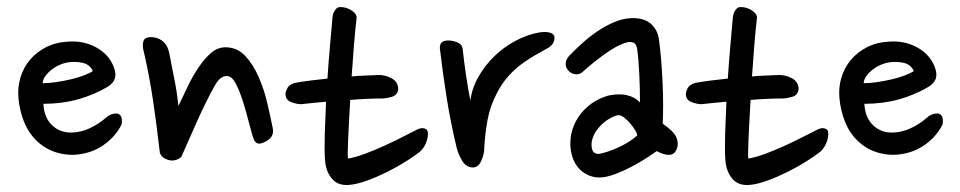

<svg xmlns="http://www.w3.org/2000/svg" viewBox="-20 -604 2700 540"><path d="M283 -360Q244 -337 199 -324.5Q154 -312 102 -312Q104 -277 122 -256.5Q140 -236 167 -232Q183 -230 199.5 -233Q216 -236 230.5 -242.5Q245 -249 257 -257Q269 -265 278 -273Q287 -281 297 -283.5Q307 -286 312 -284Q326 -279 322 -254Q306 -222 276 -199.5Q246 -177 209 -171Q177 -165 143 -174Q109 -183 82 -209Q59 -232 47 -263Q35 -294 32 -327Q29 -358 37.5 -386Q46 -414 64 -435.5Q82 -457 109 -471Q136 -485 172 -487Q215 -490 250 -471Q285 -452 299 -418Q307 -399 303.5 -385Q300 -371 283 -360ZM168 -428Q158 -426 146.5 -421Q135 -416 125.5 -408.5Q116 -401 108.5 -391.5Q101 -382 100 -370Q117 -370 137.5 -373Q158 -376 177.5 -380.5Q197 -385 213.5 -391Q230 -397 241 -404Q233 -423 211.5 -427.5Q190 -432 168 -428Z M456 -455Q459 -440 462.5 -421.5Q466 -403 470 -383.5Q474 -364 477 -344Q480 -324 482 -306Q494 -332 508 -361Q522 -390 538.5 -414.5Q555 -439 573.5 -455Q592 -471 614 -471Q647 -471 669.5 -447Q692 -423 707.5 -387.5Q723 -352 732 -313Q741 -274 747 -244Q753 -217 723 -204Q709 -197 702 -202Q695 -207 694 -212Q689 -224 681.5 -254Q674 -284 664.5 -315Q655 -346 643 -369Q631 -392 616 -390Q598 -389 584 -363Q572 -342 559.5 -316.5Q547 -291 535 -264.5Q523 -238 511.5 -211.5Q500 -185 490 -163Q483 -156 472.5 -153.5Q462 -151 451 -155Q441 -158 435 -165Q429 -172 429 -179Q420 -257 410.5 -321Q401 -385 386 -452Q379 -475 383.5 -488.5Q388 -502 413 -499Q448 -493 456 -455Z M1043 -393Q1062 -394 1081 -384Q1100 -374 1100 -353Q1098 -336 1081.5 -331.5Q1065 -327 1055 -327Q1035 -327 1012 -326Q989 -325 965 -323Q963 -290 961.5 -261Q960 -232 959 -209.5Q958 -187 958 -173Q958 -159 959 -158Q981 -162 1006.5 -171.5Q1032 -181 1057.5 -192.5Q1083 -204 1107.5 -216.5Q1132 -229 1154 -240Q1164 -245 1172.5 -243Q1181 -241 1183 -234Q1185 -223 1180 -207Q1175 -191 1162 -178Q1147 -166 1122.5 -150.5Q1098 -135 1070 -121Q1042 -107 1013.5 -96.5Q985 -86 963 -84Q930 -81 913 -102Q896 -123 894 -155Q892 -187 893.5 -229Q895 -271 897 -318Q878 -316 860.5 -314.5Q843 -313 827 -311Q814 -311 798.5 -317Q783 -323 783 -340Q783 -346 788 -356Q793 -366 810 -371Q851 -378 901 -383Q904 -430 908 -474Q912 -518 915 -554Q916 -566 922 -575Q928 -584 935 -584Q952 -585 967.5 -575.5Q983 -566 983 -554Q979 -520 975.5 -477Q972 -434 969 -389Q989 -391 1007.5 -391.5Q1026 -392 1043 -393Z M1523 -470Q1505 -460 1485.5 -449Q1466 -438 1446.5 -423.5Q1427 -409 1409.5 -389.5Q1392 -370 1378 -343Q1358 -305 1351 -265.5Q1344 -226 1342 -188Q1342 -170 1333.5 -151.5Q1325 -133 1310 -133Q1291 -133 1279.5 -152.5Q1268 -172 1264 -190Q1247 -261 1236 -330.5Q1225 -400 1217 -469Q1217 -483 1225.5 -487Q1234 -491 1245 -490Q1257 -489 1268 -484Q1279 -479 1281 -468Q1285 -431 1291 -390.5Q1297 -350 1303 -321Q1307 -355 1325 -387Q1343 -419 1369.5 -445Q1396 -471 1429.5 -489Q1463 -507 1498 -513Q1513 -515 1523 -513Q1533 -511 1537 -506Q1541 -501 1538.5 -490Q1536 -479 1523 -470Z M1833 -495Q1837 -467 1839.5 -435.5Q1842 -404 1843.5 -372Q1845 -340 1845 -310Q1845 -280 1844 -256Q1876 -234 1882.5 -217Q1889 -200 1884 -187Q1878 -169 1862.5 -168.5Q1847 -168 1827 -179Q1813 -169 1795 -157.5Q1777 -146 1757 -135.5Q1737 -125 1717 -117Q1697 -109 1680 -106Q1648 -101 1622.5 -118Q1597 -135 1588 -169Q1582 -192 1585 -216.5Q1588 -241 1600 -263.5Q1612 -286 1632.5 -304Q1653 -322 1681 -332Q1688 -335 1700.5 -337Q1713 -339 1726.5 -338.5Q1740 -338 1754 -333Q1768 -328 1780 -316Q1780 -333 1779.5 -353.5Q1779 -374 1778 -395Q1777 -416 1775.5 -434.5Q1774 -453 1772 -466Q1770 -481 1760.5 -484.5Q1751 -488 1737 -483Q1713 -475 1681 -452Q1649 -429 1620 -403Q1611 -394 1599.5 -395Q1588 -396 1580 -404Q1572 -412 1571 -422.5Q1570 -433 1579 -445Q1596 -463 1617 -482Q1638 -501 1661 -516.5Q1684 -532 1708 -542Q1732 -552 1756 -553Q1791 -554 1810 -537.5Q1829 -521 1833 -495ZM1717 -280Q1704 -277 1689.5 -267.5Q1675 -258 1663.5 -244.5Q1652 -231 1646.5 -214.5Q1641 -198 1646 -182Q1648 -176 1654.5 -173Q1661 -170 1669 -172Q1693 -177 1723.5 -191.5Q1754 -206 1772 -223Q1772 -229 1766 -238.5Q1760 -248 1752 -257.5Q1744 -267 1734.5 -274Q1725 -281 1717 -280Z M2169 -393Q2188 -394 2207 -384Q2226 -374 2226 -353Q2224 -336 2207.5 -331.5Q2191 -327 2181 -327Q2161 -327 2138 -326Q2115 -325 2091 -323Q2089 -290 2087.5 -261Q2086 -232 2085 -209.5Q2084 -187 2084 -173Q2084 -159 2085 -158Q2107 -162 2132.5 -171.5Q2158 -181 2183.5 -192.5Q2209 -204 2233.5 -216.5Q2258 -229 2280 -240Q2290 -245 2298.5 -243Q2307 -241 2309 -234Q2311 -223 2306 -207Q2301 -191 2288 -178Q2273 -166 2248.5 -150.5Q2224 -135 2196 -121Q2168 -107 2139.5 -96.5Q2111 -86 2089 -84Q2056 -81 2039 -102Q2022 -123 2020 -155Q2018 -187 2019.5 -229Q2021 -271 2023 -318Q2004 -316 1986.5 -314.5Q1969 -313 1953 -311Q1940 -311 1924.5 -317Q1909 -323 1909 -340Q1909 -346 1914 -356Q1919 -366 1936 -371Q1977 -378 2027 -383Q2030 -430 2034 -474Q2038 -518 2041 -554Q2042 -566 2048 -575Q2054 -584 2061 -584Q2078 -585 2093.5 -575.5Q2109 -566 2109 -554Q2105 -520 2101.5 -477Q2098 -434 2095 -389Q2115 -391 2133.5 -391.5Q2152 -392 2169 -393Z M2592 -360Q2553 -337 2508 -324.5Q2463 -312 2411 -312Q2413 -277 2431 -256.5Q2449 -236 2476 -232Q2492 -230 2508.5 -233Q2525 -236 2539.5 -242.5Q2554 -249 2566 -257Q2578 -265 2587 -273Q2596 -281 2606 -283.5Q2616 -286 2621 -284Q2635 -279 2631 -254Q2615 -222 2585 -199.5Q2555 -177 2518 -171Q2486 -165 2452 -174Q2418 -183 2391 -209Q2368 -232 2356 -263Q2344 -294 2341 -327Q2338 -358 2346.5 -386Q2355 -414 2373 -435.5Q2391 -457 2418 -471Q2445 -485 2481 -487Q2524 -490 2559 -471Q2594 -452 2608 -418Q2616 -399 2612.5 -385Q2609 -371 2592 -360ZM2477 -428Q2467 -426 2455.5 -421Q2444 -416 2434.5 -408.5Q2425 -401 2417.5 -391.5Q2410 -382 2409 -370Q2426 -370 2446.5 -373Q2467 -376 2486.5 -380.5Q2506 -385 2522.5 -391Q2539 -397 2550 -404Q2542 -423 2520.5 -427.5Q2499 -432 2477 -428Z"/></svg>

Font: Nanum Pen
Style: Regular
Weight: 400
Designer: Doo-yul Kwak; Hyunghwan Choi; Nicolas Noh;
Foundry: NHN Corporation
Version: Version 1.10